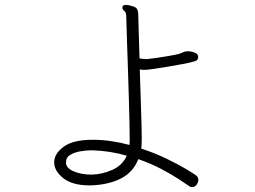

<svg xmlns="http://www.w3.org/2000/svg" viewBox="-20 -748 1040 783"><path d="M345 8Q275 8 238 -21.5Q201 -51 201 -86Q201 -121 239.5 -149.5Q278 -178 357 -178Q395 -178 433 -172.5Q471 -167 508 -157Q508 -159 508.5 -164.5Q509 -170 509 -178Q509 -203 508 -247.5Q507 -292 505.5 -347Q504 -402 502 -458.5Q500 -515 498.5 -563Q497 -611 496 -642.5Q495 -674 495 -678Q495 -698 487 -703.5Q479 -709 479 -717Q479 -728 493 -728Q503 -728 516 -724Q533 -720 538.5 -712Q544 -704 544 -681Q544 -674 545.5 -625Q547 -576 549 -510Q555 -509 562 -508Q569 -507 576 -507Q579 -507 582 -507Q585 -507 588 -508Q597 -509 615 -511.5Q633 -514 654.5 -517.5Q676 -521 694 -524.5Q712 -528 720 -532Q731 -537 736 -538Q741 -539 746 -539Q760 -539 773.5 -533.5Q787 -528 788 -519V-515Q788 -502 775 -498.5Q762 -495 751 -492Q747 -491 723 -486.5Q699 -482 667 -476.5Q635 -471 607 -467Q579 -463 567 -463Q563 -463 558.5 -463.5Q554 -464 550 -465Q553 -365 555.5 -294Q558 -223 558 -183Q558 -168 557.5 -157.5Q557 -147 556 -142Q614 -123 661 -100Q708 -77 739 -58.5Q770 -40 779 -33Q789 -26 789 -14Q789 -8 786 -2Q778 15 764 15Q755 15 747 8Q736 0 707.5 -18.5Q679 -37 637.5 -59Q596 -81 544 -99Q523 -45 472 -19.5Q421 6 349 8ZM356 -36Q396 -37 437.5 -55Q479 -73 497 -113Q463 -123 427.5 -128.5Q392 -134 357 -135H351Q332 -135 308 -131Q284 -127 266.5 -116.5Q249 -106 249 -85Q249 -63 280 -49.5Q311 -36 352 -36Z"/></svg>

Font: Moon Stars Kai T HW Light
Style: Regular
Weight: 300
Designer: GuiWonder
Version: Version 1.101